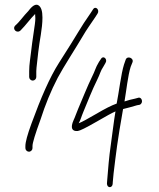

<svg xmlns="http://www.w3.org/2000/svg" viewBox="-20 -650 669 810"><path d="M510.2 -398 503.2 -378C490.7 -338.7 481.7 -260.3 472.2 -213C450.5 -205.5 422.3 -190.9 385 -169C347.8 -147.1 323.4 -134.1 312 -130C320.8 -145.3 322.6 -156.6 331.6 -178C350.2 -222.3 368.5 -270.2 389.6 -312.5C403.1 -339.5 402.9 -349.2 416.8 -370L424.8 -384C435.6 -400.2 415.9 -417.8 406.4 -402L397.6 -389C381 -361.4 383.3 -355.6 366.1 -321.5C351.9 -293.3 322.2 -219.9 310 -191.5C301.7 -172.3 297.3 -157.4 290.4 -143C276.1 -110.8 283.1 -94.9 308.1 -97.4C317.2 -98.3 342.9 -111 385.2 -135.4C427.4 -159.8 454.2 -174.7 467.2 -180C460.5 -142.6 452.9 -75 447.2 -37C440.2 9.8 435.7 66.3 432 113L431.2 124C431.2 143.6 452.8 144.8 455.2 127L456 116C456.5 109.3 457.6 97.8 459.2 81.5C470.4 -9.6 474.2 -48.1 499.2 -190C516.7 -194.1 536.4 -199.5 558.2 -206L569.2 -208C586.9 -215.1 578.7 -244 561.2 -237L550.2 -234C535.2 -231 520.2 -227 505.2 -222C513.3 -268.6 519.5 -330.9 531.2 -368L539.2 -388C545.1 -405.6 516.3 -416.3 510.2 -398ZM117.1 -25V-34C117.1 -46.9 128.4 -84.2 151 -145.9C170.8 -207.6 194.5 -266.3 223.6 -322C245.2 -363.3 306.1 -457.7 328.1 -495.6C347 -528.2 362.4 -548.1 380.8 -576L391.2 -592C402 -608.2 383.3 -626.8 372.8 -611L362.4 -595C341.6 -565.3 323.9 -538.2 309.4 -513.7C294.8 -489.2 268 -446.2 228.8 -384.9C189.7 -323.5 152.7 -238 112.6 -128.3C95.6 -81.8 87.1 -50.4 87.1 -34V-25C87.1 -17.1 94.2 -10 102.1 -10C110 -10 117.1 -17.1 117.1 -25ZM118.1 -310C126 -310 133.1 -317.1 133.1 -325V-350C133.1 -354.7 133.4 -359.7 134.1 -365C136.9 -387.2 139.2 -409.2 141.6 -432C146.5 -477.5 159.1 -528.4 159.1 -576C159.1 -604 153.3 -621.3 141.6 -628C125 -637.5 106.4 -612.2 99.1 -603C78.7 -582.6 63.6 -558.7 44.1 -542C30.1 -526.7 51.8 -506.7 67.1 -522C89.2 -544.1 106.9 -569.8 128.1 -591C128.8 -585.7 129.1 -579.7 129.1 -573C129.1 -566.3 128.4 -558 127.1 -548L115.6 -468C113.9 -456 112.6 -445.2 111.6 -435.5C108.6 -406.6 103.1 -379.8 103.1 -350V-325C103.1 -317.1 110.2 -310 118.1 -310Z"/></svg>

Font: MewTooHand
Style: Condensed
Weight: 400
Designer: Mew Too, Robert Jablonski
Version: Version 0.77